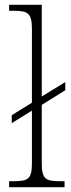

<svg xmlns="http://www.w3.org/2000/svg" viewBox="-20 -780 296 800"><path d="M18 0H249V-25H233C171 -25 154 -32 154 -100V-343L252 -404V-438L154 -378V-760H18V-735H36C94 -735 113 -727 113 -661V-352L29 -300V-267L113 -319V-100C113 -32 96 -25 34 -25H18Z"/></svg>

Font: Noto Serif Hebrew SemiCondensed ExtraLight
Style: Regular
Weight: 200
Width: 4
Designer: Monotype Design Team
Foundry: Monotype Imaging Inc.
Version: Version 2.004